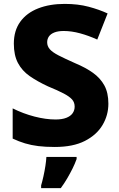

<svg xmlns="http://www.w3.org/2000/svg" viewBox="-20 -744 611 985"><path d="M536 -212Q536 -153 506 -102.5Q476 -52 415.5 -21Q355 10 261 10Q213 10 176.5 5.5Q140 1 108.5 -8.5Q77 -18 45 -33V-188Q99 -161 157 -146Q215 -131 265 -131Q298 -131 320 -139.5Q342 -148 352.5 -163Q363 -178 363 -197Q363 -219 349.5 -234Q336 -249 306.5 -264.5Q277 -280 226 -301Q172 -326 132.5 -353.5Q93 -381 72 -421Q51 -461 51 -520Q51 -587 84 -632.5Q117 -678 176 -701Q235 -724 312 -724Q380 -724 434.5 -709.5Q489 -695 532 -675L479 -541Q435 -561 391 -573Q347 -585 307 -585Q278 -585 259 -577.5Q240 -570 231 -557Q222 -544 222 -527Q222 -507 235.5 -491.5Q249 -476 280 -460Q311 -444 365 -420Q420 -397 457.5 -370Q495 -343 515.5 -305.5Q536 -268 536 -212ZM373 72Q364 97 352 121Q340 145 325.5 170Q311 195 292 221H191V207Q197 187 203 160Q209 133 213 106.5Q217 80 218 61H373Z"/></svg>

Font: Noto Sans Syriac Eastern ExtraBold
Style: Regular
Weight: 800
Designer: Patrick Giasson and the Monotype Design Team
Foundry: Monotype Imaging Inc.
Version: Version 3.001